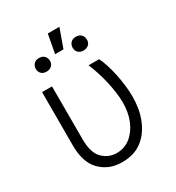

<svg xmlns="http://www.w3.org/2000/svg" viewBox="-193 -929 972 1058"><g transform="rotate(-30 293.0 -400.0)"><path d="M83.5 -209.9V-545.5H146.7L147 -208.5Q147 -123.2 183.9 -86.3Q221.2 -49 272.4 -48.7Q323.2 -48.7 360.8 -78.8Q399.1 -109.7 419.9 -160.3Q440.7 -210.9 440.7 -276.3Q440.3 -306.8 435.4 -342Q430.4 -377.1 422.1 -412.8Q413.7 -448.5 402.7 -482.6Q391.7 -516.7 379.3 -545.5H446.4Q457.7 -523.8 468 -491.7Q478.3 -459.5 486.2 -422.8Q494 -386 498.6 -347.7Q503.2 -309.3 503.2 -275.2Q503.2 -241.1 497.9 -206.5Q492.5 -171.9 480.6 -139.7Q468.8 -107.6 449.6 -79.4Q430.4 -51.1 402.7 -29.5Q352.3 9.9 274.5 9.9Q231.5 9.9 197.6 -3.7Q163.7 -17.4 136.7 -44.4Q82.7 -98.4 83.5 -209.9ZM250.4 -690.7 272.4 -809.7H346.2L303.6 -690.7ZM351.6 -672.2Q351.6 -691.4 363.5 -704.2Q375.4 -717 397 -717Q418.7 -717 430.6 -704.2Q442.5 -691.4 442.5 -672.2Q442.5 -663.4 439.5 -655.5Q436.4 -647.7 430.6 -642Q424.7 -636.4 416.2 -633Q407.7 -629.6 397 -629.6Q386.4 -629.6 377.8 -633Q369.3 -636.4 363.5 -642Q357.6 -647.7 354.6 -655.5Q351.6 -663.4 351.6 -672.2ZM117.5 -673.3Q117.5 -691.4 129.1 -704.2Q140.6 -717 162.3 -717Q183.9 -717 195.8 -704.2Q207.7 -691.4 207.7 -673.3Q207.7 -664.4 204.7 -656.6Q201.7 -648.8 195.8 -643.1Q190 -637.4 181.5 -634.1Q172.9 -630.7 162.3 -630.7Q140.6 -630.7 129.1 -642.9Q117.5 -655.2 117.5 -673.3Z"/></g></svg>

Font: Inter P Light
Style: Regular
Weight: 300
Designer: Rasmus Andersson
Foundry: rsms
Version: Version 3.018;git-588b23468